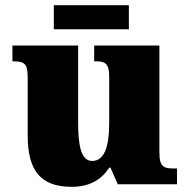

<svg xmlns="http://www.w3.org/2000/svg" viewBox="-20 -712 731 742"><path d="M188 -599H478V-692H188ZM257 10C328 10 373 -19 402 -64H407L435 0H664V-61H652C617 -61 596 -64 596 -121V-536H344V-475H348C382 -475 402 -471 402 -417V-235C402 -145 383 -90 336 -90C294 -90 282 -149 282 -234V-536H28V-475H32C83 -475 87 -459 87 -402V-189C87 -56 134 10 257 10Z"/></svg>

Font: Noto Serif Lao Black
Style: Regular
Weight: 900
Designer: Monotype Design Team
Foundry: Monotype Imaging Inc.
Version: Version 2.003